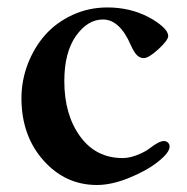

<svg xmlns="http://www.w3.org/2000/svg" viewBox="-20 -498 515 529"><path d="M39.1 -227.5Q39.1 -275.9 56.4 -321.3Q73.7 -366.7 104.2 -401.4Q134.8 -436 179.7 -456.8Q224.6 -477.5 275.9 -477.5Q338.4 -477.5 389.6 -450.7Q412.6 -438.5 428 -424.6Q443.4 -410.6 443.4 -398.9Q443.4 -387.2 416.5 -362.5Q389.6 -337.9 376 -337.9Q365.2 -337.9 356.9 -346.4Q348.6 -355 340.3 -374Q309.6 -444.3 263.7 -444.3Q221.2 -444.3 189.2 -398.9Q157.2 -353.5 157.2 -274.4Q157.2 -182.1 200.7 -122.3Q244.1 -62.5 317.9 -62.5Q336.4 -62.5 357.7 -70.8Q378.9 -79.1 391.1 -88.4Q418 -109.4 431.2 -109.4Q438.5 -109.4 442.9 -105Q447.3 -100.6 447.3 -94.2Q447.3 -77.6 415.5 -52.5Q383.8 -27.3 335.4 -7.8Q287.1 11.7 247.1 11.7Q159.7 11.7 99.4 -56.4Q39.1 -124.5 39.1 -227.5Z"/></svg>

Font: Monomachus
Style: Medium
Weight: 500
Designer: Alexey Kryukov
Version: Version 1.0